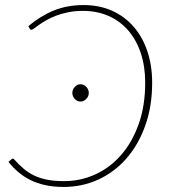

<svg xmlns="http://www.w3.org/2000/svg" viewBox="-20 -731 674 759"><path d="M31 -104Q34 -104 36.5 -100.5Q54.5 -80 73.5 -64Q92.5 -48 115.5 -37Q138.5 -26 167 -20.5Q195.5 -15 233 -15Q299 -15 357.2 -41.8Q415.5 -68.5 459.2 -118.8Q503 -169 528.5 -241.2Q554 -313.5 554 -404Q554 -468.5 536.5 -521Q519 -573.5 486.8 -610.8Q454.5 -648 409 -668Q363.5 -688 308 -688Q276 -688 249.2 -682.5Q222.5 -677 201 -668.8Q179.5 -660.5 162.8 -650.8Q146 -641 134.2 -632.8Q122.5 -624.5 115.2 -619Q108 -613.5 105 -613.5Q102.5 -613.5 100.8 -614Q99 -614.5 98 -617L92 -627.5Q140 -668 192.8 -689.5Q245.5 -711 310.5 -711Q373 -711 423 -688.5Q473 -666 508.2 -625.5Q543.5 -585 562.5 -528.5Q581.5 -472 581.5 -404Q581.5 -310.5 554.2 -234.5Q527 -158.5 479.8 -104.5Q432.5 -50.5 368.8 -21.2Q305 8 231.5 8Q191 8 158.5 0.8Q126 -6.5 99.8 -19.5Q73.5 -32.5 52.2 -50.8Q31 -69 13.5 -91L25.5 -101.5Q28 -104 31 -104ZM331 -363.5Q331 -350 320.8 -339.8Q310.5 -329.5 298.5 -329.5Q285.5 -329.5 275.8 -339.8Q266 -350 266 -363.5Q266 -377.5 275.8 -387.8Q285.5 -398 298.5 -398Q311 -398 321 -387.8Q331 -377.5 331 -363.5Z"/></svg>

Font: Lato ExtraLight
Style: Italic
Weight: 275
Italic angle: -7°
Designer: Lukasz Dziedzic with Adam Twardoch and Botio Nikoltchev
Foundry: tyPoland Lukasz Dziedzic
Version: Version 2.015; 2015-08-06; http://www.latofonts.com/